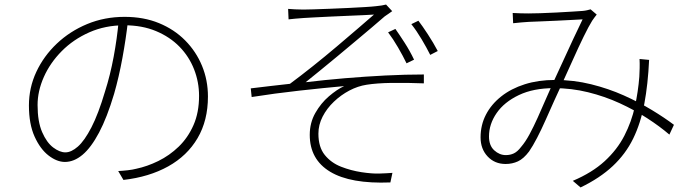

<svg xmlns="http://www.w3.org/2000/svg" viewBox="-20 -772 3040 843"><path d="M542 -681Q533 -602 517.5 -517.5Q502 -433 481 -360Q450 -256 415 -190Q380 -124 342.5 -92.5Q305 -61 265 -61Q230 -61 193.5 -89Q157 -117 132 -172Q107 -227 107 -309Q107 -387 139.5 -456.5Q172 -526 229.5 -580.5Q287 -635 363 -666.5Q439 -698 527 -698Q611 -698 678 -670.5Q745 -643 793 -594.5Q841 -546 867 -483Q893 -420 893 -348Q893 -243 847.5 -165.5Q802 -88 718.5 -41.5Q635 5 522 18L499 -21Q519 -22 541 -24.5Q563 -27 578 -31Q626 -41 675 -65Q724 -89 764.5 -128Q805 -167 829.5 -222.5Q854 -278 854 -351Q854 -412 832 -468Q810 -524 768 -567Q726 -610 665 -635.5Q604 -661 526 -661Q442 -661 372 -630Q302 -599 251 -547.5Q200 -496 172.5 -434Q145 -372 145 -311Q145 -238 165 -192Q185 -146 213.5 -124.5Q242 -103 267 -103Q293 -103 322 -128.5Q351 -154 381.5 -213Q412 -272 441 -370Q464 -442 479 -522.5Q494 -603 501 -680Z M1245 -733Q1259 -732 1275 -731Q1291 -730 1312 -730Q1326 -730 1357 -731Q1388 -732 1428 -733.5Q1468 -735 1509 -737Q1550 -739 1583 -741Q1616 -743 1632 -745Q1645 -746 1656 -748Q1667 -750 1675 -752L1702 -723Q1697 -719 1686.5 -712Q1676 -705 1669 -700Q1646 -680 1612.5 -651.5Q1579 -623 1540 -590.5Q1501 -558 1461 -524.5Q1421 -491 1385 -462Q1349 -433 1322 -411Q1405 -421 1494 -428.5Q1583 -436 1671.5 -440.5Q1760 -445 1841 -445V-406Q1766 -409 1700 -408Q1634 -407 1590 -400Q1551 -394 1514 -374.5Q1477 -355 1446 -325.5Q1415 -296 1396.5 -260Q1378 -224 1378 -185Q1378 -126 1406 -91.5Q1434 -57 1477.5 -40Q1521 -23 1567 -16Q1613 -9 1645 -10Q1677 -11 1703 -13L1694 29Q1519 36 1429.5 -18Q1340 -72 1340 -180Q1340 -233 1364.5 -276Q1389 -319 1424 -349Q1459 -379 1491 -394Q1402 -386 1294 -374Q1186 -362 1085 -346L1081 -384Q1122 -389 1169 -394.5Q1216 -400 1253 -404Q1299 -438 1353 -481Q1407 -524 1459.5 -568.5Q1512 -613 1555 -650Q1598 -687 1622 -708Q1608 -707 1576.5 -705.5Q1545 -704 1506 -702.5Q1467 -701 1427.5 -699Q1388 -697 1358 -695.5Q1328 -694 1314 -693Q1294 -692 1276 -690Q1258 -688 1247 -687ZM1716 -645Q1733 -621 1756.5 -584.5Q1780 -548 1798 -510L1765 -494Q1749 -527 1727.5 -564Q1706 -601 1684 -630ZM1817 -681Q1834 -659 1858.5 -621.5Q1883 -584 1902 -548L1869 -531Q1853 -563 1831 -600Q1809 -637 1786 -666Z M2231 -715Q2249 -714 2267 -713.5Q2285 -713 2300 -713Q2318 -713 2351.5 -714Q2385 -715 2422.5 -717Q2460 -719 2492 -721Q2524 -723 2538 -724Q2549 -725 2557.5 -727Q2566 -729 2573 -731L2600 -708Q2596 -703 2591 -696.5Q2586 -690 2580 -681Q2565 -657 2542.5 -611Q2520 -565 2495.5 -510Q2471 -455 2447 -403Q2432 -371 2413.5 -330Q2395 -289 2376 -246Q2357 -203 2338 -166.5Q2319 -130 2303 -107Q2279 -75 2254 -63.5Q2229 -52 2200 -52Q2152 -52 2121 -85Q2090 -118 2090 -169Q2090 -223 2113.5 -268.5Q2137 -314 2180.5 -348.5Q2224 -383 2284 -402Q2344 -421 2417 -421Q2499 -421 2575.5 -402Q2652 -383 2719 -353Q2786 -323 2842 -289Q2898 -255 2939 -224L2919 -181Q2877 -217 2821.5 -253Q2766 -289 2700.5 -319Q2635 -349 2562 -367Q2489 -385 2412 -385Q2322 -385 2258 -354.5Q2194 -324 2160.5 -275.5Q2127 -227 2127 -173Q2127 -133 2150 -112Q2173 -91 2201 -91Q2220 -91 2236 -98.5Q2252 -106 2268 -127Q2287 -149 2305 -182.5Q2323 -216 2341 -256Q2359 -296 2376 -335.5Q2393 -375 2408 -408Q2430 -455 2452.5 -504.5Q2475 -554 2497 -601Q2519 -648 2538 -687Q2523 -686 2491 -684.5Q2459 -683 2422 -681Q2385 -679 2352 -678Q2319 -677 2302 -676Q2285 -675 2268 -673.5Q2251 -672 2233 -670ZM2830 -509Q2825 -402 2809 -316.5Q2793 -231 2760 -163.5Q2727 -96 2670.5 -43Q2614 10 2529 51L2495 22Q2580 -14 2635 -64.5Q2690 -115 2721.5 -176.5Q2753 -238 2767.5 -304Q2782 -370 2787 -435Q2788 -452 2788.5 -473Q2789 -494 2788 -513Z"/></svg>

Font: Noto Sans JP Thin ExtraLight
Style: Regular
Weight: 250
Version: Version 2.004-H2;hotconv 1.0.118;makeotfexe 2.5.65603